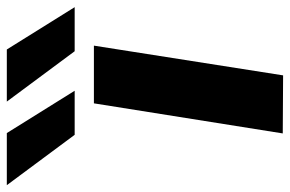

<svg xmlns="http://www.w3.org/2000/svg" viewBox="-264 -670 830 549"><g transform="rotate(-90 150.5 -395.0)"><path d="M210 0 44 -1 130 -541H295ZM40 -596 -104 -790H45L166 -596ZM279 -596 135 -790H284L405 -596Z"/></g></svg>

Font: Georama ExtraExtended SemiBold
Style: Italic
Weight: 600
Width: 8
Italic angle: -9°
Designer: Jean-Baptiste Levee
Foundry: Production Type
Version: Version 1.000